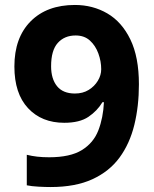

<svg xmlns="http://www.w3.org/2000/svg" viewBox="-20 -744 621 774"><path d="M540 -404Q540 -316 521.5 -240.5Q503 -165 462 -109Q421 -53 352.5 -21.5Q284 10 184 10Q163 10 135 8.5Q107 7 88 3V-120Q108 -115 130 -112.5Q152 -110 178 -110Q263 -110 310 -139Q357 -168 376.5 -218.5Q396 -269 399 -332H393Q372 -297 336.5 -273Q301 -249 239 -249Q148 -249 93 -308Q38 -367 38 -476Q38 -592 103.5 -658Q169 -724 282 -724Q354 -724 412.5 -690Q471 -656 505.5 -585Q540 -514 540 -404ZM285 -601Q240 -601 213 -571Q186 -541 186 -477Q186 -426 210 -396.5Q234 -367 282 -367Q314 -367 337.5 -381.5Q361 -396 374.5 -418.5Q388 -441 388 -465Q388 -497 376.5 -528.5Q365 -560 342.5 -580.5Q320 -601 285 -601Z"/></svg>

Font: Noto Sans Georgian Bold
Style: Regular
Weight: 700
Designer: Monotype Design Team, Akaki Razmadze
Foundry: Google LLC
Version: Version 2.005; ttfautohint (v1.8.4.7-5d5b)